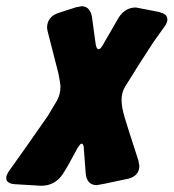

<svg xmlns="http://www.w3.org/2000/svg" viewBox="-81 -587 557 616"><path d="M51 9 -33 4Q-47 3 -54 -2Q-61 -6 -61 -17Q-61 -24 -53 -37Q-21 -82 10.5 -126.5Q42 -171 73 -216L101 -263Q113 -283 113 -309Q113 -319 106 -353L72 -486Q71 -488 71 -492L70 -497V-501Q72 -533 105 -545L161 -563Q162 -564 165 -564L176 -566Q178 -567 182 -567Q208 -566 214 -533L226 -445Q229 -429 235 -429Q241 -429 248 -441L300 -531Q321 -563 355 -563Q357 -563 427 -549Q430 -549 431 -548Q442 -545 449 -540Q456 -534 456 -524Q456 -514 447 -502L412 -453Q389 -418 366 -382Q343 -346 321 -310Q309 -291 309 -266Q309 -244 319 -210Q322 -199 333 -165Q344 -131 363 -72Q364 -70 364 -66L366 -56V-52Q364 -23 332 -14Q235 7 230 7Q198 7 194 -30L188 -110Q188 -126 180 -126Q177 -126 169 -114Q151 -81 139 -59.5Q127 -38 120 -28Q95 9 51 9Z"/></svg>

Font: Bangerz
Style: Bold
Weight: 700
Designer: vernon adams
Foundry: Vernon Adams
Version: Version 2.10;February 7, 2025;FontCreator 13.0.0.2683 64-bit